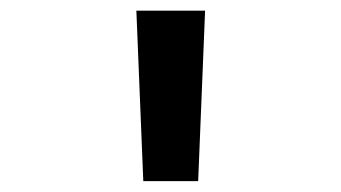

<svg xmlns="http://www.w3.org/2000/svg" viewBox="-20 -713 626 352"><path d="M242.7 -380.9 230 -693.4H356L343.3 -380.9Z"/></svg>

Font: Cascadia Mono Medium
Style: Regular
Weight: 500
Monospace: yes
Designer: Aaron Bell
Foundry: Saja Typeworks
Version: Version 2407.024